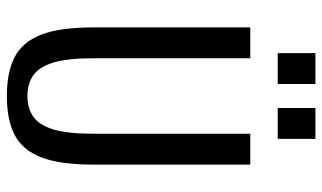

<svg xmlns="http://www.w3.org/2000/svg" viewBox="-210 -720 940 560"><g transform="rotate(90 260.0 -440.0)"><path d="M260 10Q190 10 146 -13Q102 -36 81 -90.5Q60 -145 60 -240V-700H150V-240Q150 -165 163 -124Q176 -83 200.5 -66.5Q225 -50 260 -50Q295 -50 319.5 -66.5Q344 -83 357 -124Q370 -165 370 -240V-700H460V-240Q460 -145 439 -90.5Q418 -36 374 -13Q330 10 260 10ZM295 -780V-890H385V-780ZM135 -780V-890H225V-780Z"/></g></svg>

Font: Cuprum
Style: Regular
Weight: 400
Designer: Jovanny Lemonad
Foundry: Jovanny Lemonad
Version: Version 3.000